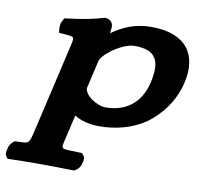

<svg xmlns="http://www.w3.org/2000/svg" viewBox="-106 -579 934 898"><g transform="rotate(10 361.5 -130.0)"><path d="M480.7 -389C582.8 -389 608.8 -338.8 584.4 -233.4C560.8 -131.2 489.6 -82 395 -82C357.5 -82 295.4 -119.4 295.1 -155.9L326.1 -290.1C328.9 -302.1 343.3 -318.7 358.7 -331.7C396.7 -363.8 445.2 -389 480.7 -389ZM358.6 -469.5C357 -476.6 346.4 -494 323.2 -494H317.9L312.6 -492.3C278.1 -481.4 229.5 -470.7 151.2 -460.8L134.4 -458.7L126.6 -444.2C117.4 -427.3 119.4 -412.2 120.1 -403.3L121.3 -388.3L137.9 -386.8C194.8 -381.5 197.4 -386.8 186.6 -340L89.4 81C72.6 153.7 72 144.3 15.9 147L6.2 147.5L-2.2 154.3C-17.9 167.1 -20 180.4 -22.2 189.7C-24.5 199.4 -29.1 213.5 -18.9 226.7L-13.1 234.2L-2.4 234C40 233 74.8 232 128.3 232C192.3 232 243.3 233 291.9 234L304 234.2L314.3 226.7C330.4 214.9 332.6 203 335.1 194.5C338 184 343.8 168.4 331 154.3L324.8 147.5L313.9 147C215.4 143.2 223.7 153.5 240.4 81L263.7 -19.9C293.6 -1.4 333.2 10 381.7 10C458 10 535.6 -8.8 600.5 -52.7C669.4 -103.6 720.1 -173.4 740.3 -260.9C771.1 -394.1 711.6 -490 542.6 -490C469.2 -490 409.5 -465.5 356.4 -427C358.9 -441.8 361.6 -457.2 358.6 -469.5Z"/></g></svg>

Font: Linux Libertine Mono O 
Style: Mono Bold Oblique
Weight: 400
Italic angle: -13°
Designer: Philipp H. Poll
Foundry: Philipp H. Poll
Version: Version 5.1.7